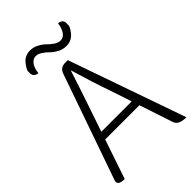

<svg xmlns="http://www.w3.org/2000/svg" viewBox="-270 -1026 1126 1126"><g transform="rotate(-45 293.5 -463.0)"><path d="M212 -425 167 -293H419L375 -425Q337 -532 295 -675Q260 -565 212 -425ZM68 0Q8 0 21 -37L250 -692Q263 -729 303 -729H325L580 0Q516 0 504 -37L435 -245H151L68 0ZM378 -793Q349 -793 324 -806Q299 -820 283 -836Q268 -852 248 -865Q228 -879 209 -879Q186 -879 169 -857Q153 -835 149 -797Q108 -801 114 -844Q110 -856 137 -891Q164 -926 208 -926Q237 -926 262 -912Q287 -899 302 -883Q318 -867 338 -853Q358 -840 377 -840Q401 -840 416 -862Q432 -884 437 -922Q479 -919 472 -875Q477 -863 450 -828Q423 -793 378 -793Z"/></g></svg>

Font: Swei Half Moon CJK SC
Style: Light
Weight: 300
Version: Version 2.071